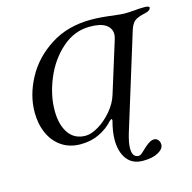

<svg xmlns="http://www.w3.org/2000/svg" viewBox="-121 -784 1105 1106"><g transform="rotate(-15 431.0 -231.5)"><path d="M470 41Q470 -8 487 -70V-73Q487 -79 482 -79Q479 -79 470 -70Q437 -33 387.5 -9Q338 15 276 15Q211 15 163.5 -17Q116 -49 91 -105Q66 -161 66 -231Q66 -332 119.5 -432Q173 -532 275.5 -597.5Q378 -663 517 -663Q576 -663 646 -653Q698 -647 715 -647Q735 -647 752 -648.5Q769 -650 776 -650Q800 -653 833 -653Q866 -653 862 -640Q860 -633 852.5 -627.5Q845 -622 827 -618Q782 -608 764.5 -594Q747 -580 735 -544L559 25Q543 79 543 112Q543 166 581 166Q589 166 597 160Q605 154 620 139Q632 129 640 121Q656 108 667 102.5Q678 97 689 97Q704 97 713.5 108.5Q723 120 723 136Q723 162 689 181Q655 200 598 200Q535 200 502.5 156.5Q470 113 470 41ZM525 -211 621 -519Q626 -536 626 -548Q626 -583 595.5 -604.5Q565 -626 500 -626Q408 -626 334.5 -561.5Q261 -497 220.5 -400Q180 -303 180 -211Q180 -126 215 -75.5Q250 -25 316 -25Q350 -25 394 -51.5Q438 -78 474.5 -121.5Q511 -165 525 -211Z"/></g></svg>

Font: EB Garamond Medium
Style: Italic
Weight: 500
Italic angle: -17.2°
Designer: Georg Duffner and Octavio Pardo
Foundry: Georg Duffner
Version: Version 1.000